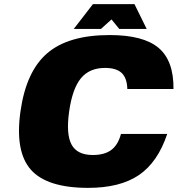

<svg xmlns="http://www.w3.org/2000/svg" viewBox="-20 -890 860 930"><path d="M565.9 -241.2H790Q744.1 -104 652.8 -42Q561.5 20 407.2 20Q207.5 20 129.6 -67.9Q51.8 -155.8 79.1 -350.1Q106.4 -544.4 209 -632.3Q311.5 -720.2 511.2 -720.2Q674.3 -720.2 748 -658.2Q821.8 -596.2 820.3 -459H596.7Q595.2 -512.2 569.3 -536.6Q543.5 -561 488.8 -561Q413.1 -561 371.8 -510.7Q330.6 -460.4 314.9 -350.1Q299.3 -239.7 326.7 -189.5Q354 -139.2 429.7 -139.2Q486.3 -139.2 519 -163.6Q551.8 -188 565.9 -241.2ZM690.4 -750H557.6L520 -795.9L469.2 -750H337.4L430.2 -870.1H631.3Z"/></svg>

Font: Fivo Sans Black
Style: Regular
Weight: 900
Designer: Alexander Slobzheninov
Foundry: Alexander Slobzheninov
Version: 1.0